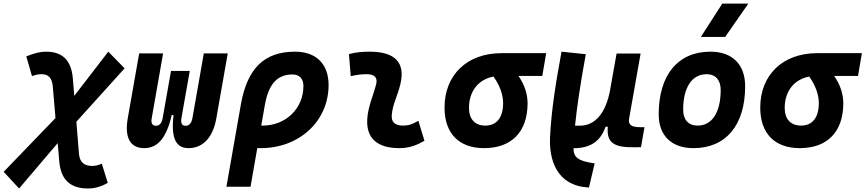

<svg xmlns="http://www.w3.org/2000/svg" viewBox="-100 -815 4818 1069"><path d="M6.3 234.4 221.2 -18.1 230 83.5C238.8 187 292.5 234.4 390.1 234.4C427.7 234.4 462.4 224.6 500 203.1L466.8 96.2C447.8 105 431.2 108.9 414.1 108.9C368.2 108.9 343.8 87.9 339.8 42L325.2 -137.2L593.8 -434.6L502.9 -527.3L313.5 -281.2L305.7 -376.5C297.4 -480 247.6 -527.3 156.2 -527.3C124.5 -527.3 90.3 -519 46.4 -501L78.1 -391.1C96.2 -398.4 113.3 -401.9 132.3 -401.9C168.9 -401.9 189.9 -380.9 193.8 -334.5L209 -157.7L-79.6 141.6Z M949.7 9.8C1030.3 9.8 1085.9 -50.3 1104.5 -156.2L1168 -517.6H1034.7L971.2 -156.2C966.3 -129.9 953.6 -114.7 934.1 -114.7C913.6 -114.7 904.8 -127 910.6 -159.7L916.5 -193.4L956.5 -419.9H852.1L808.6 -174.3L806.2 -159.7C800.3 -127 787.6 -114.7 767.6 -114.7C748 -114.7 739.7 -129.9 744.6 -156.2L808.1 -517.6H674.8L611.3 -156.2C592.8 -50.3 624 9.8 702.6 9.8C776.9 9.8 826.7 -45.4 856 -174.3H866.2C851.1 -45.4 879.4 9.8 949.7 9.8Z M1543 -527.3C1371.6 -527.3 1276.9 -435.1 1241.2 -233.9L1160.6 224.6H1294.9L1332.5 9.3C1338.9 9.8 1345.2 9.8 1351.6 9.8C1567.4 9.8 1729.5 -141.1 1729.5 -341.8C1729.5 -458.5 1660.2 -527.3 1543 -527.3ZM1374.5 -229.5C1395 -346.7 1443.4 -400.4 1528.3 -400.4C1566.9 -400.4 1589.4 -377 1589.4 -336.9C1589.4 -210.9 1491.7 -115.7 1362.3 -115.7C1359.9 -115.7 1356.9 -115.7 1354.5 -115.7Z M2229.5 -142.6C2195.8 -123 2175.3 -115.7 2143.1 -115.7C2100.1 -115.7 2078.6 -134.8 2081.1 -172.4C2085.4 -234.9 2113.8 -281.2 2128.9 -345.2C2158.2 -465.3 2101.1 -527.3 1958 -527.3C1919.4 -527.3 1880.9 -524.4 1842.8 -513.7L1853 -390.6C1882.8 -398.4 1912.6 -401.9 1942.4 -401.9C1985.8 -401.9 2003.9 -382.3 1994.1 -345.2C1980 -288.1 1949.2 -222.7 1944.8 -153.3C1938 -46.4 1999 9.8 2124 9.8C2181.2 9.8 2223.1 -8.3 2263.2 -31.2Z M2595.2 9.8C2749 9.8 2837.4 -81.5 2837.4 -240.2C2837.4 -291 2820.8 -343.3 2786.6 -392.1H2919.4L2940.9 -519H2691.9C2501 -519 2375 -398.4 2375 -215.8C2375 -72.3 2455.1 9.8 2595.2 9.8ZM2647.5 -388.7C2684.6 -337.4 2701.2 -285.2 2701.2 -240.2C2701.2 -161.1 2665.5 -115.7 2602.5 -115.7C2544.4 -115.7 2511.2 -151.9 2511.2 -213.9C2511.2 -307.6 2564 -373 2647.5 -388.7Z M3179.2 229 3210.9 94.7 3195.8 92.3C3120.1 80.1 3092.3 60.5 3093.3 10.3C3198.2 9.8 3245.1 -36.6 3272 -109.4H3284.2C3274.9 -15.1 3325.2 6.3 3433.6 4.9L3468.8 4.4L3488.3 -106.9H3464.4C3414.6 -106.9 3396.5 -120.6 3402.8 -155.3L3466.8 -517.1H3333L3298.8 -325.2V-325.7C3298.3 -323.7 3298.3 -321.3 3297.9 -319.3L3296.9 -313.5C3272.9 -185.1 3213.4 -115.2 3128.9 -115.2H3101.6C3112.3 -221.2 3131.8 -350.6 3161.6 -513.2L3026.4 -527.3C2994.1 -351.6 2969.7 -201.7 2962.4 -50.3C2955.6 118.2 3031.7 219.7 3171.4 228.5Z M3760.7 9.8C3941.9 9.8 4048.8 -118.2 4048.8 -335C4048.8 -456.1 3977.1 -527.3 3855.5 -527.3C3674.3 -527.3 3567.4 -397.5 3567.4 -177.7C3567.4 -60.1 3639.2 9.8 3760.7 9.8ZM3784.2 -115.7C3733.4 -115.7 3703.6 -148.4 3703.6 -203.6C3703.6 -328.1 3752.4 -401.9 3834.5 -401.9C3883.8 -401.9 3912.6 -369.1 3912.6 -314C3912.6 -189.5 3864.7 -115.7 3784.2 -115.7ZM3802.2 -609.4H3937.5L4066.4 -794.9H3921.4Z M4353 9.8C4506.8 9.8 4595.2 -81.5 4595.2 -240.2C4595.2 -291 4578.6 -343.3 4544.4 -392.1H4677.2L4698.7 -519H4449.7C4258.8 -519 4132.8 -398.4 4132.8 -215.8C4132.8 -72.3 4212.9 9.8 4353 9.8ZM4405.3 -388.7C4442.4 -337.4 4459 -285.2 4459 -240.2C4459 -161.1 4423.3 -115.7 4360.4 -115.7C4302.2 -115.7 4269 -151.9 4269 -213.9C4269 -307.6 4321.8 -373 4405.3 -388.7Z"/></svg>

Font: Cascadia Mono NF
Style: Bold Italic
Weight: 700
Italic angle: -10°
Monospace: yes
Designer: Aaron Bell
Foundry: Saja Typeworks
Version: Version 2404.023